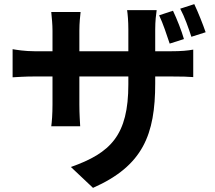

<svg xmlns="http://www.w3.org/2000/svg" viewBox="-20 -830 1040 929"><path d="M817 -778 750 -756C769 -716 787 -661 801 -619L870 -641C859 -680 836 -738 817 -778ZM920 -810 852 -788C873 -749 892 -695 906 -652L975 -674C962 -712 939 -770 920 -810ZM41 -592V-456C63 -457 99 -460 149 -460H234V-324C234 -279 231 -239 228 -219H368C367 -239 364 -279 364 -324V-460H601V-422C601 -176 516 -90 323 -22L430 79C672 -28 731 -179 731 -427V-460H806C858 -460 893 -459 915 -457V-590C888 -585 858 -582 805 -582H731V-688C731 -728 735 -760 738 -781H595C598 -761 601 -728 601 -688V-582H364V-681C364 -721 368 -753 370 -772H228C231 -741 234 -711 234 -682V-582H149C99 -582 59 -589 41 -592Z"/></svg>

Font: Source Han Sans KR
Style: Bold
Weight: 700
Designer: Ryoko NISHIZUKA 西塚涼子 (kana, bopomofo & ideographs); Paul D. Hunt (Latin, Greek & Cyrillic); Sandoll Communications 산돌커뮤니
Foundry: Adobe
Version: Version 2.004;hotconv 1.0.118;makeotfexe 2.5.65603